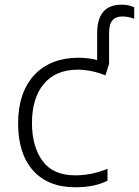

<svg xmlns="http://www.w3.org/2000/svg" viewBox="-20 -788 592 818"><path d="M300.8 9.8C359.9 9.8 403.3 -0.5 438 -18.1V-68.8C400.9 -53.2 353 -41 300.8 -41C237.8 -41 190.9 -61.5 161.1 -102.5C131.3 -143.6 116.2 -197.3 116.2 -264.2C116.2 -334 132.8 -389.6 166.5 -430.2C200.2 -470.7 248.5 -491.2 312 -491.2C349.1 -491.2 392.6 -481.9 429.2 -466.8L444.8 -516.1V-648.9C444.8 -699.7 466.3 -717.8 502 -717.8C524.9 -717.8 541.5 -711.9 551.8 -708V-756.8C538.6 -762.7 523.4 -768.1 498 -768.1C428.7 -768.1 394 -727.5 394 -647V-532.2C368.7 -538.6 342.3 -542 313 -542C159.2 -542 57.1 -442.4 57.1 -263.2C57.1 -176.8 78.1 -109.9 120.6 -62C163.1 -14.2 223.1 9.8 300.8 9.8Z"/></svg>

Font: Noto Reveo Sans
Style: Regular
Weight: 300
Designer: Monotype Design Team
Foundry: Monotype Imaging Inc.
Version: Version 2.007